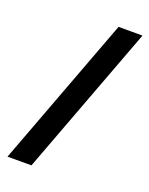

<svg xmlns="http://www.w3.org/2000/svg" viewBox="-138 -794 680 874"><g transform="rotate(20 202.0 -357.0)"><path d="M398 -721H282L9 7H125Z"/></g></svg>

Font: Noto Sans Myanmar UI ExtraCondensed
Style: Bold
Weight: 700
Width: 2
Designer: Monotype Design Team
Foundry: Monotype Imaging Inc.
Version: Version 2.103